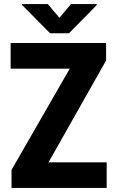

<svg xmlns="http://www.w3.org/2000/svg" viewBox="-20 -922 572 942"><path d="M503.4 -125.5V0H74.2V-125.5ZM500.5 -625 147 0H36.6V-88.4L394.5 -710.9H500.5ZM449.7 -710.9V-585H32.2V-710.9ZM214.8 -901.9 271.5 -834.5 328.1 -901.9H454.1V-896.5L318.4 -758.8H225.6L88.4 -897.5V-901.9Z"/></svg>

Font: Roboto Condensed ExtraBold
Style: Regular
Weight: 800
Designer: Christian Robertson
Foundry: Google
Version: Version 3.008; 2023